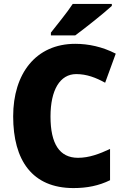

<svg xmlns="http://www.w3.org/2000/svg" viewBox="-20 -947 637 977"><path d="M549 -917V-927H350C321 -882 272 -824 239 -781V-767H363C416 -806 509 -880 549 -917ZM368 -570C421 -570 468 -552 515 -526L569 -674C501 -709 430 -724 363 -724C162 -724 47 -572 47 -355C47 -131 144 10 354 10C423 10 483 -2 540 -30V-189C486 -164 434 -144 377 -144C283 -144 237 -215 237 -354C237 -489 285 -570 368 -570Z"/></svg>

Font: Noto Sans Kannada SemiCondensed Black
Style: Regular
Weight: 900
Width: 4
Designer: Jelle Bosma - Monotype Design Team
Foundry: Monotype Imaging Inc.
Version: Version 2.005